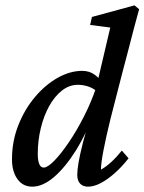

<svg xmlns="http://www.w3.org/2000/svg" viewBox="-20 -699 547 727"><path d="M102.5 7.8Q66.4 7.8 45.9 -21Q25.4 -49.8 25.4 -95.7Q25.4 -164.1 49.3 -224.6Q73.2 -285.2 112.3 -331.5Q151.4 -377.9 198.2 -404.3Q245.1 -430.7 291 -430.7Q318.4 -430.7 337.9 -416.5Q357.4 -402.3 376 -377L354.5 -345.7Q338.9 -362.3 317.9 -370.1Q296.9 -377.9 275.4 -377.9Q242.2 -377.9 214.4 -356Q186.5 -334 166 -296.9Q145.5 -259.8 134.3 -212.9Q123 -166 123 -116.2Q123 -92.8 128.4 -78.6Q133.8 -64.5 145.5 -64.5Q160.2 -64.5 185.5 -90.3Q210.9 -116.2 240.7 -160.2Q270.5 -204.1 298.3 -258.8Q326.2 -313.5 345.7 -372.1L349.6 -390.6L397.5 -594.7L321.3 -604.5L328.1 -634.8L489.3 -678.7L506.8 -664.1Q498 -632.8 487.3 -592.3Q476.6 -551.8 465.8 -509.3Q455.1 -466.8 444.3 -427.7L398.4 -249Q381.8 -181.6 372.1 -131.3Q362.3 -81.1 362.3 -56.6Q382.8 -68.4 402.3 -86.4Q421.9 -104.5 441.4 -128.9L466.8 -99.6Q442.4 -68.4 415 -43.9Q387.7 -19.5 361.8 -5.9Q335.9 7.8 313.5 7.8Q293.9 7.8 283.2 -3.9Q272.5 -15.6 272.5 -37.1Q272.5 -53.7 277.3 -83Q282.2 -112.3 294.4 -160.2Q306.6 -208 328.1 -279.3H337.9Q307.6 -193.4 267.1 -128.9Q226.6 -64.5 184.1 -28.3Q141.6 7.8 102.5 7.8Z"/></svg>

Font: Crimson Pro Medium
Style: Italic
Weight: 500
Italic angle: -12°
Designer: Jacques Le Bailly
Foundry: Baron von Fonthausen
Version: Version 1.003